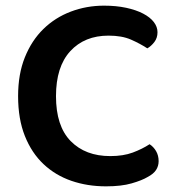

<svg xmlns="http://www.w3.org/2000/svg" viewBox="-20 -643 619 679"><path d="M537 -529Q537 -509 526 -494.5Q515 -480 501 -472Q475 -489 443 -503Q411 -517 364 -517Q279 -517 228.5 -462Q178 -407 178 -303Q178 -197 230 -144Q282 -91 370 -91Q416 -91 449.5 -103.5Q483 -116 509 -133Q523 -124 532 -108.5Q541 -93 541 -73Q541 -56 532 -42Q523 -28 502 -17Q482 -5 445.5 5.5Q409 16 355 16Q289 16 232.5 -3.5Q176 -23 134 -62.5Q92 -102 68 -162Q44 -222 44 -303Q44 -381 68 -440.5Q92 -500 133.5 -540.5Q175 -581 230.5 -602Q286 -623 348 -623Q391 -623 426 -615.5Q461 -608 486 -595Q511 -582 524 -565Q537 -548 537 -529Z"/></svg>

Font: Baloo Tammudu 2 SemiBold
Style: Regular
Weight: 600
Designer: Maithili Shingre, Omkar Shende and Ek Type
Foundry: Ek Type
Version: Version 1.640;hotconv 1.0.111;makeotfexe 2.5.65597; ttfautoh